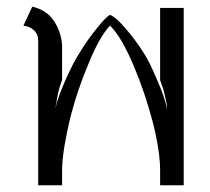

<svg xmlns="http://www.w3.org/2000/svg" viewBox="-20 -552 627 572"><path d="M457 -528.3Q457 -474.6 457 -313.5Q457 -313.5 460.9 -301.8Q465.8 -291 469.7 -273.4Q474.6 -253.9 476.6 -241.2Q477.5 -227.5 477.5 -227.5Q471.7 -260.7 448.2 -313.5Q425.8 -367.2 409.2 -392.6Q382.8 -434.6 353.5 -467.8Q325.2 -501 307.6 -507.8Q294.9 -501 268.6 -467.8Q241.2 -434.6 215.8 -392.6Q199.2 -367.2 176.8 -317.4Q154.3 -267.6 144.5 -228.5Q144.5 -228.5 147.5 -243.2Q149.4 -256.8 152.3 -271.5Q155.3 -286.1 160.2 -299.8Q165 -313.5 165 -313.5Q165 -348.6 165 -419.9Q161.1 -460 139.6 -491.2Q118.2 -522.5 76.2 -532.2Q67.4 -513.7 49.8 -475.6Q68.4 -473.6 81.1 -461.9Q93.8 -450.2 93.8 -430.7Q93.8 -287.1 93.8 0Q98.6 0 112.3 0Q125 0 165 0Q165 -10.7 165 -43Q165 -74.2 171.9 -116.2Q178.7 -157.2 189.5 -202.1Q210.9 -285.2 244.1 -363.3Q276.4 -442.4 307.6 -475.6Q325.2 -459 343.8 -426.8Q362.3 -394.5 378.9 -354.5Q411.1 -278.3 434.6 -190.4Q457 -101.6 457 -44.9Q457 -30.3 457 0Q474.6 0 527.3 0Q527.3 -131.8 527.3 -528.3Q509.8 -528.3 457 -528.3Z"/></svg>

Font: BSRU BANSOMDEJ
Style: Regular
Weight: 400
Designer: Wisit Potiwat
Version: Version 1.000;PS 002.000;hotconv 1.0.70;makeotf.lib2.5.58329